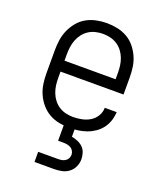

<svg xmlns="http://www.w3.org/2000/svg" viewBox="-138 -617 777 925"><g transform="rotate(20 250.0 -154.0)"><path d="M250 8Q223 8 196.5 2.5Q170 -3 147 -16Q124 -29 106 -50Q88 -71 77 -95.5Q66 -120 62 -146.5Q58 -173 58 -200V-320Q58 -347 62 -373.5Q66 -400 77 -424.5Q88 -449 105.5 -470Q123 -491 146.5 -504Q170 -517 196.5 -522.5Q223 -528 250 -528Q277 -528 303.5 -522.5Q330 -517 353.5 -504Q377 -491 394.5 -470Q412 -449 423 -424.5Q434 -400 438 -373.5Q442 -347 442 -320V-232H119V-200Q119 -181 121.5 -162Q124 -143 131 -125Q138 -107 149.5 -92Q161 -77 177 -66.5Q193 -56 212 -51.5Q231 -47 250 -47Q272 -47 294.5 -51.5Q317 -56 336 -67.5Q355 -79 367 -98.5Q379 -118 379 -141H440Q439 -118 432 -96.5Q425 -75 411.5 -57Q398 -39 379 -26Q360 -13 339 -5.5Q318 2 295.5 5Q273 8 250 8ZM119 -288H381V-320Q381 -339 378.5 -358Q376 -377 369 -395Q362 -413 350.5 -428Q339 -443 323 -453.5Q307 -464 288 -468.5Q269 -473 250 -473Q231 -473 212 -468.5Q193 -464 177 -453.5Q161 -443 149.5 -428Q138 -413 131 -395Q124 -377 121.5 -358Q119 -339 119 -320ZM150 220V168H250Q260 168 269.5 166.5Q279 165 287.5 160Q296 155 301 146Q306 137 306 127Q306 117 301 108Q296 99 288 94Q280 89 270 87Q260 85 250 85H222V0H278V44Q294 47 309.5 53.5Q325 60 336.5 71.5Q348 83 353 99Q358 115 358 131Q358 151 349.5 169.5Q341 188 325 200Q309 212 289.5 216Q270 220 250 220Z"/></g></svg>

Font: Iosevka Fixed Light
Style: Regular
Weight: 300
Monospace: yes
Designer: Belleve Invis
Foundry: Belleve Invis
Version: Version 32.3.0